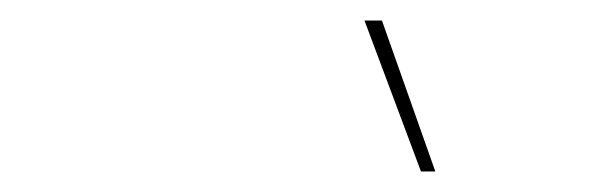

<svg xmlns="http://www.w3.org/2000/svg" viewBox="-20 -750 590 187"><path d="M352 -730 404 -583H390L335 -730Z"/></svg>

Font: Elaine Sans Thin
Style: Italic
Weight: 250
Italic angle: -13°
Designer: Wei Huang
Foundry: Wei Huang
Version: Version 2.001;December 24, 2019;FontCreator 12.0.0.2547 64-b